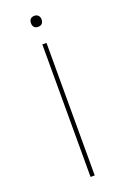

<svg xmlns="http://www.w3.org/2000/svg" viewBox="-161 -900 630 953"><g transform="rotate(-20 154.0 -423.5)"><path d="M143 -700H154H165V0H143ZM126 -818Q126 -831 133 -839Q140 -847 154 -847Q167 -847 174.5 -839Q182 -831 182 -818Q182 -805 175 -797Q168 -789 154 -789Q140 -789 133 -797Q126 -805 126 -818Z"/></g></svg>

Font: Easer Grotesk Variable
Style: Regular
Weight: 400
Designer: Boardeaser, Bonnie Shaver-Troup, Thomas Jockin
Foundry: Lexend
Version: Version 1.001;Glyphs 3.1.2 (3151)